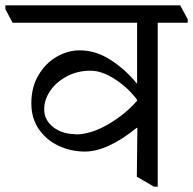

<svg xmlns="http://www.w3.org/2000/svg" viewBox="-51 -665 721 717"><path d="M650 -593V-580H538V32H524L460 -5L462 -187L460 -188Q350 -99 266 -99Q215 -99 169 -120Q123 -141 94.5 -182Q66 -223 66 -279Q66 -340 93 -385Q120 -430 161.5 -453.5Q203 -477 246 -477Q308 -477 364 -440Q420 -403 460 -353H461V-580H-4L-31 -631V-645H622ZM231 -163Q288 -163 352.5 -200.5Q417 -238 461 -289V-292Q429 -336 379.5 -368.5Q330 -401 287 -401Q238 -401 198 -379.5Q158 -358 136 -325Q114 -292 114 -257Q114 -217 147.5 -190.5Q181 -164 232 -164Z"/></svg>

Font: Grenzecho Serif
Style: Serif-Regular
Weight: 400
Designer: Dan Reynolds
Foundry: Dan Reynolds
Version: Version 1.001; ttfautohint (v1.1) -l 5 -r 5 -G 72 -x 0 -D la